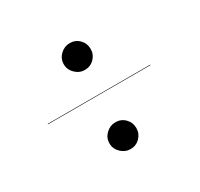

<svg xmlns="http://www.w3.org/2000/svg" viewBox="-109 -751 777 746"><g transform="rotate(-30 280.0 -377.5)"><path d="M280.5 -495Q256 -495 237.8 -512.8Q219.5 -530.5 219.5 -555Q219.5 -580 237.8 -597.5Q256 -615 280.5 -615Q305.5 -615 322.8 -597.5Q340 -580 340 -555Q340 -530.5 322.8 -512.8Q305.5 -495 280.5 -495ZM280.5 -140Q256 -140 237.8 -157.8Q219.5 -175.5 219.5 -200Q219.5 -225 237.8 -242.5Q256 -260 280.5 -260Q305.5 -260 322.8 -242.5Q340 -225 340 -200Q340 -175.5 322.8 -157.8Q305.5 -140 280.5 -140ZM50 -384V-386H510V-384Z"/></g></svg>

Font: Bodoni Moda 96pt
Style: Italic
Weight: 400
Italic angle: -13°
Version: Version 2.004